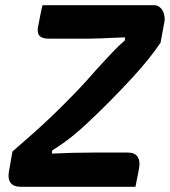

<svg xmlns="http://www.w3.org/2000/svg" viewBox="-20 -720 655 740"><path d="M502 0H62Q31 0 20 -16.5Q9 -33 15 -62L28 -136Q72 -174 114 -211.5Q156 -249 195.5 -287.5Q235 -326 274 -366.5Q313 -407 350 -450Q373 -475 390 -493.5Q407 -512 423 -528.5Q439 -545 461 -564L462 -576Q433 -575 409.5 -574Q386 -573 365 -572Q344 -571 323 -571Q302 -571 279 -571H168Q141 -571 131.5 -583Q122 -595 127 -618Q131 -639 135.5 -662.5Q140 -686 144 -700H573Q584 -700 592.5 -694.5Q601 -689 606.5 -679.5Q612 -670 614 -656.5Q616 -643 612 -627L599 -556Q580 -527 551 -491Q522 -455 484.5 -414.5Q447 -374 403.5 -330Q360 -286 313 -242Q288 -219 267.5 -202Q247 -185 226.5 -170.5Q206 -156 181 -140L180 -128Q219 -130 259 -131Q299 -132 345 -132H473Q500 -132 510.5 -115.5Q521 -99 516 -73Q513 -53 509 -35.5Q505 -18 502 0Z"/></svg>

Font: Rec Mono Semicasual
Style: Bold Italic
Weight: 700
Italic angle: -10°
Version: Version 1.085; ttfautohint (v1.8.4.7-5d5b)